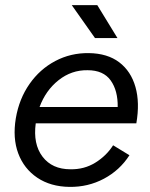

<svg xmlns="http://www.w3.org/2000/svg" viewBox="-20 -720 587 752"><path d="M252 12Q178 11 126 -24Q74 -59 51.5 -119Q29 -179 42 -257Q55 -333 95.5 -391Q136 -449 196.5 -481Q257 -513 328 -512Q401 -511 447 -476Q493 -441 510.5 -379.5Q528 -318 514 -237H120Q109 -156 146.5 -106.5Q184 -57 256 -57Q310 -56 353.5 -83Q397 -110 423 -151L487 -112Q449 -53 387 -20Q325 13 252 12ZM135 -301H441Q442 -365 413.5 -405Q385 -445 323 -445Q260 -446 209.5 -406Q159 -366 135 -301ZM352 -571 261 -700H361L440 -571Z"/></svg>

Font: Figtree
Style: Italic
Weight: 400
Italic angle: -9.5°
Foundry: Erik Kennedy
Version: Version 2.001; ttfautohint (v1.8.4.7-5d5b);gftools[0.9.27]